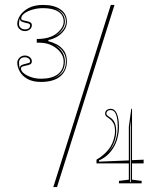

<svg xmlns="http://www.w3.org/2000/svg" viewBox="-20 -743 652 778"><path d="M146 -411Q113 -411 91.5 -423Q70 -435 60 -453.5Q50 -472 50 -489Q50 -500 59 -509Q68 -518 81 -518Q92 -518 100.5 -511.5Q109 -505 109 -494Q109 -486 102.5 -482.5Q96 -479 87 -477.5Q78 -476 71.5 -473.5Q65 -471 65 -465Q65 -455 77 -445.5Q89 -436 107.5 -430Q126 -424 146 -424Q190 -424 214 -442Q238 -460 238 -494Q238 -513 225.5 -530Q213 -547 191 -558.5Q169 -570 139 -570H129V-585Q182 -585 210 -608Q238 -631 238 -655Q238 -682 216 -696Q194 -710 155 -710Q132 -710 111.5 -704Q91 -698 78.5 -688.5Q66 -679 66 -668Q66 -663 72.5 -661Q79 -659 87.5 -657.5Q96 -656 102.5 -652.5Q109 -649 109 -641Q109 -630 100.5 -623.5Q92 -617 81 -617Q68 -617 59 -625.5Q50 -634 50 -646Q50 -663 61.5 -680.5Q73 -698 96 -710.5Q119 -723 155 -723Q199 -723 225 -705Q251 -687 251 -655Q251 -635 239 -619Q227 -603 210 -593.5Q193 -584 176 -581V-576Q193 -572 210 -563Q227 -554 239 -537.5Q251 -521 251 -494Q251 -475 244 -459.5Q237 -444 223.5 -433Q210 -422 190.5 -416.5Q171 -411 146 -411ZM57 -646Q57 -636 64 -630Q71 -624 81 -624Q102 -624 102 -641Q102 -644 98 -646.5Q94 -649 86 -650Q72 -653 66.5 -656.5Q61 -660 61 -666Q61 -667 61 -667.5Q61 -668 61 -669Q59 -664 58 -658Q57 -652 57 -646ZM199 -595Q214 -602 224.5 -611Q235 -620 241 -631.5Q247 -643 247 -655Q247 -675 235 -689Q223 -703 200 -710Q220 -703 231.5 -689Q243 -675 243 -655Q243 -639 231.5 -622.5Q220 -606 199 -595ZM192 -424Q210 -430 222.5 -439.5Q235 -449 241 -462.5Q247 -476 247 -494Q247 -511 241 -523.5Q235 -536 225.5 -545Q216 -554 203 -560Q223 -548 233 -531Q243 -514 243 -494Q243 -467 229 -449.5Q215 -432 192 -424ZM57 -489Q57 -475 61 -466Q61 -467 61 -467.5Q61 -468 61 -469Q61 -475 66.5 -478.5Q72 -482 86 -485Q95 -487 98.5 -488.5Q102 -490 102 -494Q102 -502 95.5 -506.5Q89 -511 81 -511Q70 -511 63.5 -505Q57 -499 57 -489ZM371 -81V-96Q386 -104 401.5 -118Q417 -132 428 -149Q436 -162 441 -179Q446 -196 446 -212Q446 -232 440 -243Q434 -254 426 -260Q418 -266 412 -270.5Q406 -275 406 -283Q406 -292 412.5 -297Q419 -302 429 -302Q445 -302 453.5 -282.5Q462 -263 462 -228Q462 -207 456 -183.5Q450 -160 438 -142Q428 -126 414 -113.5Q400 -101 381 -93V-88L502 -93V-230L512 -302H515V-94L562 -96V-81H515V-15L554 -10V0H462V-10L502 -15V-81ZM419 -127Q439 -147 448 -173.5Q457 -200 457 -228Q457 -262 450 -279.5Q443 -297 429 -297Q419 -297 415 -292.5Q411 -288 411 -283Q411 -277 420.5 -271Q430 -265 435 -260Q443 -252 447 -240Q451 -228 451 -212Q451 -188 442 -165.5Q433 -143 419 -127ZM507 -5H510V-255L507 -230ZM196 15 429 -723H444L211 15Z"/></svg>

Font: Kalnia Glaze Thin Thin
Style: Regular
Weight: 250
Version: Version 1.110